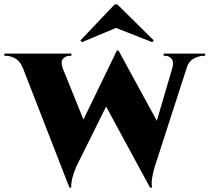

<svg xmlns="http://www.w3.org/2000/svg" viewBox="-47 -844 954 874"><path d="M34 -594H214L340 -282L269 10ZM493 -614 515 -518 301 -87Q301 -87 295 -72.5Q289 -58 283 -36Q277 -14 277 10H269L240 -108L485 -614ZM493 -613 691 -250 636 10 417 -394ZM822 -594 658 -87Q658 -87 653.5 -72Q649 -57 645.5 -34Q642 -11 645 10H636L603 -77L755 -594ZM738 -537Q745 -564 733.5 -577Q722 -590 705 -590H698V-600H887V-590Q887 -590 883.5 -590Q880 -590 880 -590Q859 -590 835.5 -577.5Q812 -565 803 -536ZM238 -537 56 -536Q45 -565 23.5 -577.5Q2 -590 -20 -590Q-20 -590 -23.5 -590Q-27 -590 -27 -590V-600H278V-590H269Q253 -590 240.5 -577Q228 -564 238 -537ZM319 -660 326 -652 481 -717 646 -652 653 -660 487 -824H475Z"/></svg>

Font: Cinzel ExtraBold
Style: Regular
Weight: 800
Designer: Natanael Gama
Version: Version 2.000